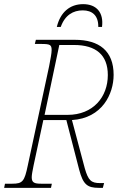

<svg xmlns="http://www.w3.org/2000/svg" viewBox="-37 -906 619 926"><path d="M237 -776H256C276 -833 316 -856 362 -856C408 -856 438 -831 437 -776H455C464 -846 428 -886 364 -886C300 -886 254 -847 237 -776ZM-17 0H209L213 -20H162C129 -20 116 -25 116 -51C116 -64 120 -82 125 -108L172 -327H283L345 -87C364 -16 384 0 440 0H459L465 -23H446C403 -23 389 -35 372 -94L310 -327C456 -336 511 -453 511 -545C511 -661 441 -714 324 -714H136L131 -694H162C205 -694 212 -690 212 -664C212 -650 207 -623 200 -587L97 -108C81 -31 72 -20 22 -20H-13ZM289 -352H178L249 -689H320C426 -689 483 -641 483 -544C483 -438 412 -352 289 -352Z"/></svg>

Font: Noto Serif SemiCondensed Thin
Style: Italic
Weight: 100
Width: 4
Italic angle: -12°
Designer: Monotype Design Team
Foundry: Monotype Imaging Inc.
Version: Version 2.013